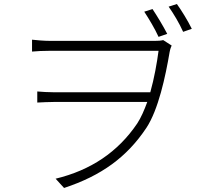

<svg xmlns="http://www.w3.org/2000/svg" viewBox="-20 -873 1040 953"><path d="M810 -705C790 -744 759 -795 737 -828L696 -815C719 -780 749 -730 767 -690ZM235 -670C195 -670 157 -674 139 -676V-617C159 -619 195 -621 235 -621H767C759 -561 746 -486 726 -415H249C217 -415 191 -417 165 -419V-364C192 -365 217 -367 250 -367H711C696 -326 680 -289 661 -260C565 -118 430 -28 256 14L298 60C483 -1 610 -93 707 -239C766 -329 801 -491 822 -615C825 -631 829 -640 832 -647L790 -674C779 -671 764 -670 746 -670ZM817 -840C841 -806 870 -758 889 -715L932 -730C912 -771 881 -821 858 -853Z"/></svg>

Font: Noto Sans CJK JP Light
Style: Regular
Weight: 300
Designer: Ryoko NISHIZUKA (kana & ideographs); Paul D. Hunt (Latin, Greek & Cyrillic); Wenlong ZHANG (bopomofo); Sandoll Communica
Foundry: Adobe Systems Incorporated
Version: Version 1.004;PS 1.004;hotconv 1.0.82;makeotf.lib2.5.63406